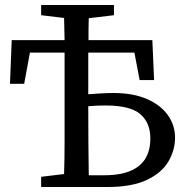

<svg xmlns="http://www.w3.org/2000/svg" viewBox="-20 -750 742 770"><path d="M403 -327Q367 -327 334 -324Q334 -243 334.5 -176Q335 -109 336 -47H397Q583 -47 583 -195Q583 -257 543 -292Q503 -327 403 -327ZM145 -689V-730H437V-689L336 -677Q335 -656 335 -634Q335 -612 335 -589H591L598 -429H540L519 -539H334Q334 -499 334 -456Q334 -413 334 -372Q360 -374 385.5 -375.5Q411 -377 435 -377Q514 -377 569 -353Q624 -329 653 -288.5Q682 -248 682 -198Q682 -148 655.5 -102.5Q629 -57 569 -28.5Q509 0 410 0H145V-41L237 -52Q239 -115 239 -180Q239 -245 239 -310V-418Q239 -448 239 -478Q239 -508 239 -539H100L77 -414H20L27 -589H239Q238 -612 238 -634Q238 -656 237 -678Z"/></svg>

Font: Source Serif 4
Style: Regular
Weight: 400
Designer: Frank Grießhammer
Foundry: Adobe
Version: Version 4.005;hotconv 1.1.0;makeotfexe 2.6.0